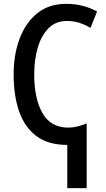

<svg xmlns="http://www.w3.org/2000/svg" viewBox="-20 -744 553 999"><path d="M325 -724Q413 -724 485 -684L451 -599Q426 -614 395 -624.5Q364 -635 328 -635Q271 -635 233.5 -598Q196 -561 177 -498Q158 -435 158 -356Q158 -231 201 -155.5Q244 -80 335 -80Q359 -80 383 -86Q407 -92 431 -102V235H330V10Q231 10 170 -35.5Q109 -81 80 -163Q51 -245 51 -357Q51 -461 82.5 -544Q114 -627 174.5 -675.5Q235 -724 325 -724Z"/></svg>

Font: Noto Sans Condensed Medium
Style: Regular
Weight: 500
Width: 3
Designer: Monotype Design Team
Foundry: Monotype Imaging Inc.
Version: Version 2.013; ttfautohint (v1.8.4.7-5d5b)